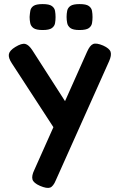

<svg xmlns="http://www.w3.org/2000/svg" viewBox="-20 -703 583 940"><path d="M176 207Q144 193 139 175.5Q134 158 148 129L406 -449Q420 -481 436 -487.5Q452 -494 485 -480Q516 -466 521.5 -449Q527 -432 514 -403L254 178Q241 210 225 215.5Q209 221 176 207ZM269 -38 38 -393Q20 -420 23.5 -438Q27 -456 55 -473Q86 -492 103.5 -488Q121 -484 139 -456L322 -171ZM369 -556Q338 -556 325 -565.5Q312 -575 309 -590Q306 -605 306 -620Q306 -636 309 -650.5Q312 -665 325 -674Q338 -683 370 -683Q402 -683 415 -673.5Q428 -664 430.5 -649.5Q433 -635 433 -619Q433 -604 430.5 -589.5Q428 -575 415 -565.5Q402 -556 369 -556ZM189 -556Q157 -556 144 -565.5Q131 -575 128 -590Q125 -605 125 -620Q126 -636 128.5 -650.5Q131 -665 144 -674Q157 -683 189 -683Q221 -683 234 -673.5Q247 -664 249.5 -649.5Q252 -635 252 -619Q252 -604 249.5 -589.5Q247 -575 234 -565.5Q221 -556 189 -556Z"/></svg>

Font: Fredoka Medium
Style: Regular
Weight: 500
Designer: Ben Nathan
Foundry: Milena B. Brandão, Ben Nathan
Version: Version 2.001